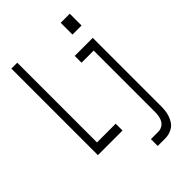

<svg xmlns="http://www.w3.org/2000/svg" viewBox="-276 -836 1153 1153"><g transform="rotate(-45 300.0 -260.0)"><path d="M57 0V-735H107V-58H266V0ZM538 -620H461V-720H538ZM350 215V157H413Q430 157 445 148.5Q460 140 468.5 125.5Q477 111 480 94Q483 77 483 60V-462H380V-520H533V60Q533 79 531 97.5Q529 116 523 133.5Q517 151 507.5 167Q498 183 482.5 194Q467 205 449.5 210Q432 215 413 215Z"/></g></svg>

Font: Iosevka SS04 Light Extended
Style: Regular
Weight: 300
Width: 7
Monospace: yes
Designer: Belleve Invis
Foundry: Belleve Invis
Version: Version 19.0.0; ttfautohint (v1.8.4)